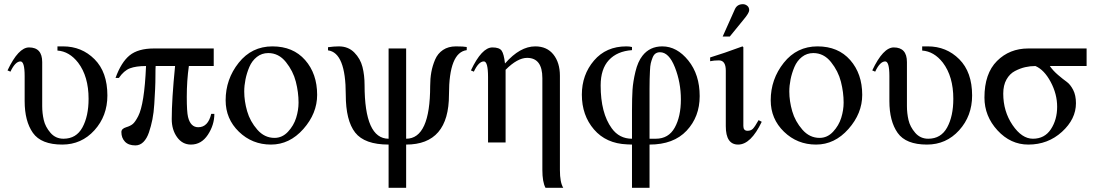

<svg xmlns="http://www.w3.org/2000/svg" viewBox="-20 -682 5251 919"><path d="M255 -460H282Q371 -460 432.5 -398.5Q494 -337 494 -225Q494 -127 432 -58.5Q370 10 278 10Q177 10 137.5 -46Q98 -102 98 -198V-318Q98 -388 78 -388Q53 -388 30 -339L16 -345Q68 -455 119 -455Q182 -455 182 -385V-174Q182 -140 189.5 -107.5Q197 -75 221.5 -46.5Q246 -18 284 -18Q345 -18 374.5 -72Q404 -126 404 -209Q404 -316 354 -382Q312 -436 255 -440Z M991 -137H1006Q1006 -84 975 -37Q944 10 894 10Q853 10 827.5 -25.5Q802 -61 802 -112Q802 -206 818 -366H725Q724 -355 724 -321Q724 -287 722.5 -256Q721 -225 718.5 -184Q716 -143 709.5 -110.5Q703 -78 693 -48.5Q683 -19 666.5 -2.5Q650 14 628 14Q595 14 578 -4Q561 -22 561 -50Q561 -66 584 -73Q604 -79 615.5 -88.5Q627 -98 641.5 -126Q656 -154 665.5 -213.5Q675 -273 679 -366Q631 -366 602 -355Q573 -344 549 -309H533Q560 -384 600.5 -417Q641 -450 717 -450H1003V-366H884Q874 -296 874 -218Q874 -147 880 -122Q892 -73 929 -73Q976 -73 991 -137Z M1498 -228Q1498 -139 1432 -64.5Q1366 10 1277 10Q1187 10 1123.5 -51.5Q1060 -113 1060 -202Q1060 -303 1122.5 -381.5Q1185 -460 1284 -460Q1383 -460 1440.5 -394.5Q1498 -329 1498 -228ZM1409 -191Q1409 -240 1396 -291Q1383 -342 1348.5 -385Q1314 -428 1264 -428Q1233 -428 1209.5 -409.5Q1186 -391 1173.5 -361.5Q1161 -332 1155 -302Q1149 -272 1149 -244Q1149 -198 1163 -149.5Q1177 -101 1211.5 -61.5Q1246 -22 1294 -22Q1331 -22 1358.5 -51.5Q1386 -81 1397.5 -118Q1409 -155 1409 -191Z M2214 -457V-442Q2129 -431 2129 -229Q2129 10 1924 10V217H1840V10Q1725 10 1680 -47.5Q1635 -105 1635 -229Q1635 -430 1550 -441V-456Q1578 -460 1602 -460Q1647 -460 1676 -430.5Q1705 -401 1715 -361.5Q1725 -322 1725 -275Q1725 -18 1840 -18V-450H1924V-18Q2039 -18 2039 -271Q2039 -306 2044.5 -336.5Q2050 -367 2062.5 -396.5Q2075 -426 2100.5 -443Q2126 -460 2162 -460Q2200 -460 2214 -457Z M2676 217H2591Q2576 189 2576 131V-308Q2576 -405 2503 -405Q2457 -405 2400 -348V0H2316V-313Q2316 -388 2296 -388Q2271 -388 2248 -339L2234 -345Q2286 -455 2337 -455Q2370 -455 2381 -439.5Q2392 -424 2397 -379H2398Q2469 -460 2542 -460Q2598 -460 2629 -421Q2660 -382 2660 -319V132Q2660 191 2676 217Z M3005 -18V-153Q3005 -213 3007.5 -252Q3010 -291 3021.5 -339Q3033 -387 3055 -415Q3090 -460 3150 -460Q3220 -460 3274.5 -392.5Q3329 -325 3329 -222Q3329 -123 3266.5 -56.5Q3204 10 3089 10V217H3005V10L2981 9Q2881 5 2823 -62.5Q2765 -130 2765 -229Q2765 -324 2823 -392Q2881 -460 2978 -460Q2993 -460 3005 -457V-442Q2934 -437 2894.5 -394.5Q2855 -352 2855 -273Q2855 -141 2908 -68Q2944 -18 3005 -18ZM3089 -18H3119Q3180 -18 3209.5 -71Q3239 -124 3239 -206Q3239 -287 3210.5 -359.5Q3182 -432 3139 -432Q3127 -432 3118 -426Q3109 -420 3103.5 -406Q3098 -392 3095 -379.5Q3092 -367 3091 -342.5Q3090 -318 3089.5 -303Q3089 -288 3089 -258Z M3439 -507 3498 -639Q3509 -662 3536 -662Q3547 -662 3556.5 -654.5Q3566 -647 3566 -633Q3566 -620 3539 -588L3473 -507ZM3611 -107 3626 -99Q3574 10 3513 10Q3454 10 3454 -78V-344Q3454 -393 3421 -393Q3398 -393 3379 -389V-407Q3442 -426 3534 -460L3538 -456V-79Q3538 -56 3558 -56Q3574 -56 3583.5 -65.5Q3593 -75 3611 -107Z M4107 -228Q4107 -139 4041 -64.5Q3975 10 3886 10Q3796 10 3732.5 -51.5Q3669 -113 3669 -202Q3669 -303 3731.5 -381.5Q3794 -460 3893 -460Q3992 -460 4049.5 -394.5Q4107 -329 4107 -228ZM4018 -191Q4018 -240 4005 -291Q3992 -342 3957.5 -385Q3923 -428 3873 -428Q3842 -428 3818.5 -409.5Q3795 -391 3782.5 -361.5Q3770 -332 3764 -302Q3758 -272 3758 -244Q3758 -198 3772 -149.5Q3786 -101 3820.5 -61.5Q3855 -22 3903 -22Q3940 -22 3967.5 -51.5Q3995 -81 4006.5 -118Q4018 -155 4018 -191Z M4394 -460H4421Q4510 -460 4571.5 -398.5Q4633 -337 4633 -225Q4633 -127 4571 -58.5Q4509 10 4417 10Q4316 10 4276.5 -46Q4237 -102 4237 -198V-318Q4237 -388 4217 -388Q4192 -388 4169 -339L4155 -345Q4207 -455 4258 -455Q4321 -455 4321 -385V-174Q4321 -140 4328.5 -107.5Q4336 -75 4360.5 -46.5Q4385 -18 4423 -18Q4484 -18 4513.5 -72Q4543 -126 4543 -209Q4543 -316 4493 -382Q4451 -436 4394 -440Z M5181 -366H5005Q5020 -344 5044 -323.5Q5068 -303 5085.5 -290.5Q5103 -278 5116.5 -252Q5130 -226 5130 -188Q5130 -112 5063 -51Q4996 10 4902 10Q4817 10 4754.5 -58Q4692 -126 4692 -215Q4692 -330 4752 -390Q4812 -450 4902 -450H5181ZM5040 -171Q5040 -232 5009 -290Q4978 -348 4936 -366Q4911 -366 4887 -360.5Q4863 -355 4838 -342Q4813 -329 4797.5 -301.5Q4782 -274 4782 -234Q4782 -149 4826.5 -83.5Q4871 -18 4924 -18Q4980 -18 5010 -63.5Q5040 -109 5040 -171Z"/></svg>

Font: STIX Math
Style: Regular
Weight: 400
Designer: MicroPress Inc., with final additions and corrections provided by Coen Hoffman, Elsevier (retired)
Version: Version 1.1.1